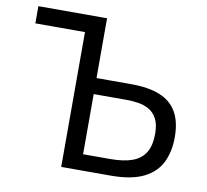

<svg xmlns="http://www.w3.org/2000/svg" viewBox="-79 -800 956 887"><g transform="rotate(10 399.0 -356.5)"><path d="M494.4 0Q425.3 0 369.5 0Q313.7 0 263.6 0Q263.6 -59.5 263.6 -114.6Q263.6 -169.7 263.6 -235.6V-461.5Q263.6 -528.8 263.6 -584.5Q263.6 -640.2 263.6 -699.8L312.4 -632.4H226.7Q166.1 -632.4 119.5 -632.4Q72.9 -632.4 30.8 -632.4V-713H353Q353 -653.4 353 -597.5Q353 -541.7 353 -474.7V-249.5Q353 -202.5 353 -160.7Q353 -119 353 -75.2H480Q543.8 -75.2 584.5 -90.3Q625.1 -105.5 644.8 -138.6Q664.5 -171.7 664.5 -225.6Q664.5 -270.4 650.1 -296.7Q635.8 -323.1 612.7 -336.1Q589.6 -349.1 562.5 -353.2Q535.4 -357.4 510 -357.4H341.4V-432.6Q372.4 -432.6 416.3 -432.6Q460.2 -432.6 515.9 -432.6Q597.4 -432.6 650.6 -411Q703.9 -389.4 730.2 -343.7Q756.6 -298 756.6 -225.6Q756.6 -160 732.5 -109Q708.3 -58 651.1 -29Q593.9 0 494.4 0Z"/></g></svg>

Font: Commissioner Thin
Style: Regular
Weight: 100
Designer: Kostas Bartsokas
Foundry: Kostas Bartsokas
Version: Version 1.001;gftools[0.9.23]